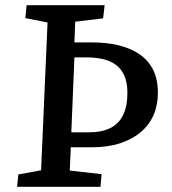

<svg xmlns="http://www.w3.org/2000/svg" viewBox="-20 -723 664 743"><path d="M46 0 51 -48 139 -64 164 -636 78 -653 83 -703H385L379 -652L271 -639L268 -559H335Q391 -559 437.5 -548Q484 -537 518.5 -514Q553 -491 572 -454Q591 -417 591 -364Q591 -317 574.5 -278.5Q558 -240 525 -212Q492 -184 444.5 -168.5Q397 -153 335 -153H254L250 -63L373 -49L369 0ZM256 -211H325Q374 -211 407 -227.5Q440 -244 456.5 -278Q473 -312 473 -364Q473 -403 461.5 -429.5Q450 -456 428.5 -472Q407 -488 377.5 -494.5Q348 -501 313 -501H268Z"/></svg>

Font: Literata 18pt Medium
Style: Italic
Weight: 500
Italic angle: -2°
Designer: Latin by Veronika Burian and Jose Scaglione. Greek by Irene Vlachou. Cyrillic by Vera Evstafieva
Foundry: TypeTogether
Version: Version 3.103;gftools[0.9.29]